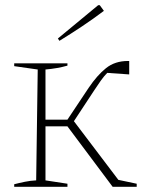

<svg xmlns="http://www.w3.org/2000/svg" viewBox="-20 -723 565 743"><path d="M35 0V-10Q54 -15 76 -19.5Q98 -24 120 -25L126 -454L35 -467V-478H241V-469Q202 -458 156 -454V-260H241L323 -383Q356 -432 390.5 -459.5Q425 -487 475 -487H480V-435L395 -441Q383 -429 370.5 -411.5Q358 -394 345 -374L266 -254L438 -27L509 -12V0H416L241 -234H156V-25L241 -12V0ZM210 -565 204 -574 360 -703H366L382 -681Q341 -650 297.5 -621Q254 -592 210 -565Z"/></svg>

Font: Piazzolla Thin
Style: Regular
Weight: 100
Designer: Juan Pablo del Peral
Foundry: Huerta Tipografica
Version: Version 1.330